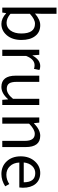

<svg xmlns="http://www.w3.org/2000/svg" viewBox="964 -1800 849 2818"><g transform="rotate(90 1389.0 -391.5)"><path d="M176 -56H173L165 0H92V-796H183V-578L180 -480Q268 -557 350 -557Q454 -557 511 -481Q567 -408 567 -281Q567 -146 496 -64Q429 13 331 13Q251 13 176 -56ZM428 -120Q472 -180 472 -279Q472 -480 329 -480Q263 -480 183 -405V-120Q248 -63 316 -63Q385 -63 428 -120Z M710 -543H785L793 -444H796Q858 -557 950 -557Q985 -557 1008 -545L991 -465Q968 -474 938 -474Q849 -474 801 -349V0H710Z M1091 -199V-543H1182V-210Q1182 -134 1206 -100Q1230 -66 1284 -66Q1357 -66 1431 -158V-543H1522V0H1446L1439 -85H1436Q1351 13 1256 13Q1091 13 1091 -199Z M1705 -543H1780L1788 -465H1791Q1885 -557 1973 -557Q2139 -557 2139 -344V0H2048V-332Q2048 -477 1945 -477Q1879 -477 1796 -394V0H1705Z M2351 -62Q2275 -141 2275 -271Q2275 -398 2350 -480Q2421 -557 2520 -557Q2622 -557 2680 -488Q2736 -420 2736 -302Q2736 -276 2732 -250H2366Q2370 -163 2420 -112Q2469 -60 2546 -60Q2618 -60 2682 -103L2715 -43Q2628 13 2535 13Q2423 13 2351 -62ZM2656 -315Q2656 -484 2521 -484Q2461 -484 2418 -440Q2373 -393 2365 -315Z"/></g></svg>

Font: 思源黑体R
Style: Regular
Weight: 400
Designer: Ryoko NISHIZUKA  (kana & ideographs); Paul D. Hunt (Latin, Greek & Cyrillic); Wenlong ZHANG  (bopomofo); Sandoll Communi
Foundry: Adobe Systems Incorporated
Version: Version 1.00 June 24, 2014, initial release